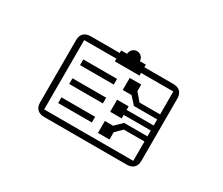

<svg xmlns="http://www.w3.org/2000/svg" viewBox="-112 -913 1425 1228"><g transform="rotate(30 600.0 -299.0)"><path d="M271 -522H509V-502H691V-522H929V-353H777L729 -409V-458H644V-369H709L757 -316H929V-271H729V-297H644V-208H729V-234H929V-191H757L705 -140H644V-52H729V-106L777 -153H929V-10H271ZM577 -370V-412H328V-370ZM577 -231V-273H328V-231ZM577 -90V-132H328V-90ZM974 -497C974 -539 949 -564 905 -564H691V-583H647C647 -609 626 -630 600 -630C574 -630 553 -609 553 -583H509V-564H294C251 -564 226 -539 226 -497V-35C226 7 251 32 294 32H905C949 32 974 7 974 -35Z"/></g></svg>

Font: CryptoKit 1.4
Style: Regular
Weight: 400
Monospace: yes
Designer: Oceane Juvin
Foundry: http://www.head-geneve.ch
Version: Version 1.000